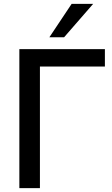

<svg xmlns="http://www.w3.org/2000/svg" viewBox="-20 -973 579 993"><path d="M80.1 0V-718.8H522.5V-628.9H186.5V0ZM235.4 -780.3 350.6 -953.1H461.9L311.5 -780.3Z"/></svg>

Font: Min Sans Medium
Style: Regular
Weight: 500
Designer: Jinseong-Kim, NotoSansCJK, Nunito
Foundry: Jinseong-Kim
Version: Version 1.400;Glyphs 3.1.2 (3151)